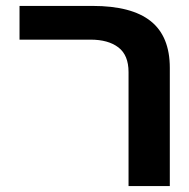

<svg xmlns="http://www.w3.org/2000/svg" viewBox="-20 -629 640 649"><path d="M286 -495H46V-609H293Q425 -609 489.5 -557.5Q554 -506 554 -399.5V0H414.5V-385.5Q414.5 -442.5 380.2 -468.8Q346 -495 286 -495Z"/></svg>

Font: JuliaMono SemiBold
Style: Regular
Weight: 600
Monospace: yes
Designer: cormullion
Foundry: corm
Version: Version 0.055; ttfautohint (v1.8.4)